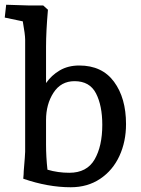

<svg xmlns="http://www.w3.org/2000/svg" viewBox="-27 -779 596 809"><path d="M71 -26Q73 -46 73 -58Q79 -128 79 -140V-612Q79 -633 69 -689L-7 -705L-1 -759L93 -756H155L175 -738Q167 -646 167 -582V-429Q190 -462 225 -482.5Q260 -503 307 -503Q403 -503 453.5 -434.5Q504 -366 504 -256Q504 -182 476 -121.5Q448 -61 395 -25.5Q342 10 271 10Q175 10 71 -26ZM173 -64Q217 -51 265 -51Q339 -51 371.5 -107Q404 -163 404 -253Q404 -334 377.5 -385.5Q351 -437 287 -437Q230 -437 198.5 -388.5Q167 -340 167 -273V-170Q167 -118 173 -64Z"/></svg>

Font: Andada Pro Medium
Style: Regular
Weight: 500
Designer: Carolina Giovagnoli
Foundry: Huerta Tipografica
Version: Version 3.005; ttfautohint (v1.8.4)